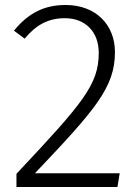

<svg xmlns="http://www.w3.org/2000/svg" viewBox="-20 -750 557 770"><path d="M243 -730C157 -730 93 -697 36 -627L79 -595C123 -648 171 -677 240 -677C322 -677 376 -623 376 -538C376 -411 313 -337 46 -53V0H451L460 -55H120C361 -309 441 -399 441 -541C441 -649 366 -730 243 -730Z"/></svg>

Font: Glow Sans SC Normal
Style: Regular
Weight: 400
Designer: Ryoko NISHIZUKA (kana, bopomofo & ideographs); Paul D. Hunt (Latin, Greek & Cyrillic); Sandoll Communications, Soo-young
Version: Version 0.93